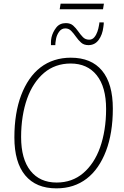

<svg xmlns="http://www.w3.org/2000/svg" viewBox="-20 -1026 679 1055"><path d="M290 9Q178 9 118.5 -62.5Q59 -134 59 -271Q59 -338 68.5 -396.5Q78 -455 96.5 -503.5Q115 -552 141.5 -590.5Q168 -629 202.5 -655.5Q237 -682 279 -695.5Q321 -709 369 -709Q482 -709 541 -637.5Q600 -566 600 -429Q600 -362 590.5 -303.5Q581 -245 562.5 -196.5Q544 -148 517.5 -109.5Q491 -71 456.5 -44.5Q422 -18 380.5 -4.5Q339 9 290 9ZM291 -23Q334 -23 370.5 -36Q407 -49 437 -74.5Q467 -100 490.5 -135.5Q514 -171 530 -216Q546 -261 554.5 -314.5Q563 -368 563 -427Q563 -548 511.5 -612.5Q460 -677 368 -677Q326 -677 289 -664Q252 -651 222 -625.5Q192 -600 168.5 -564.5Q145 -529 129 -484Q113 -439 104.5 -385.5Q96 -332 96 -273Q96 -152 147.5 -87.5Q199 -23 291 -23ZM260 -778Q260 -783 260 -794.5Q260 -806 263 -821Q270 -850 289 -874.5Q308 -899 342 -899Q367 -899 382 -885.5Q397 -872 409.5 -854Q422 -836 435.5 -822Q449 -808 470 -808Q487 -808 498 -821Q509 -834 515 -851.5Q521 -869 523 -882Q525 -891 525.5 -895.5Q526 -900 526 -903H550Q550 -899 550 -894Q550 -889 548 -878Q543 -835 522 -806.5Q501 -778 466 -778Q441 -778 425.5 -792Q410 -806 397.5 -824Q385 -842 371.5 -856Q358 -870 339 -870Q318 -870 305 -852Q292 -834 288 -813Q285 -797 284.5 -790Q284 -783 284 -778ZM308 -975 313 -1006H551L546 -975Z"/></svg>

Font: Georama ExtraCondensed Thin ExtraLight
Style: Italic
Weight: 250
Italic angle: -9°
Version: Version 1.001